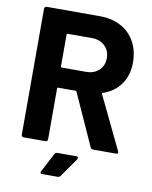

<svg xmlns="http://www.w3.org/2000/svg" viewBox="-94 -770 803 1014"><g transform="rotate(10 307.0 -263.0)"><path d="M445 0Q435 0 431 -9L306 -286Q304 -290 300 -290H207Q202 -290 202 -285V-12Q202 -7 198.5 -3.5Q195 0 190 0H73Q68 0 64.5 -3.5Q61 -7 61 -12V-688Q61 -693 64.5 -696.5Q68 -700 73 -700H359Q423 -700 471.5 -674Q520 -648 546.5 -600Q573 -552 573 -489Q573 -421 539 -372.5Q505 -324 444 -304Q440 -303 440 -300Q440 -298 441 -297L577 -14Q579 -10 579 -8Q579 0 568 0ZM207 -579Q202 -579 202 -574V-403Q202 -398 207 -398H338Q380 -398 406.5 -423Q433 -448 433 -488Q433 -528 406.5 -553.5Q380 -579 338 -579ZM203 174Q196 174 194.5 171Q193 168 193 166Q193 164 195 160L248 59Q252 50 263 50H364Q371 50 372.5 53Q374 56 374 58Q374 61 372 65L301 166Q296 174 287 174Z"/></g></svg>

Font: LinhAnh
Style: Bold
Weight: 700
Designer: Jeremy Tribby
Foundry: Tribby Type
Version: Version 1.408